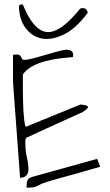

<svg xmlns="http://www.w3.org/2000/svg" viewBox="-20 -860 498 873"><path d="M39.1 -487.3V-610.4Q41 -611.3 47.9 -611.8Q54.7 -612.3 56.6 -612.3Q66.4 -612.3 70.3 -608.4Q74.2 -604.5 76.2 -600.1Q78.1 -595.7 80.6 -591.8Q83 -587.9 89.8 -587.9Q105.5 -587.9 129.4 -594.2Q153.3 -600.6 179.7 -608.4Q206.1 -616.2 231.9 -623.5Q257.8 -630.9 276.4 -633.8H284.2Q295.9 -633.8 304.2 -628.4Q312.5 -623 312.5 -610.4Q312.5 -609.4 312 -605.5Q311.5 -601.6 311.5 -600.6Q286.1 -598.6 253.9 -594.7Q221.7 -590.8 189 -582.5Q156.2 -574.2 128.4 -559.6Q100.6 -544.9 84 -521.5V-457Q84 -434.6 84.5 -408.2Q85 -381.8 86.4 -357.4Q87.9 -333 90.3 -313Q92.8 -293 96.7 -283.2L345.7 -384.8Q366.2 -382.8 373.5 -379.9Q380.9 -377 379.9 -372.1Q378.9 -367.2 371.6 -361.8Q364.3 -356.4 356.4 -350.6Q342.8 -344.7 307.6 -328.6Q272.5 -312.5 232.4 -294.4Q192.4 -276.4 157.2 -260.3Q122.1 -244.1 108.4 -237.3Q100.6 -236.3 98.1 -231.4Q95.7 -226.6 95.2 -220.7Q94.7 -214.8 95.2 -208.5Q95.7 -202.1 95.7 -199.2Q95.7 -170.9 102.5 -143.6Q109.4 -116.2 109.4 -86.9Q109.4 -74.2 100.6 -63Q91.8 -51.8 71.3 -51.8ZM435.5 -101.6Q426.8 -99.6 408.7 -94.2Q390.6 -88.9 366.7 -82Q342.8 -75.2 316.9 -67.9Q291 -60.5 267.6 -54.2Q244.1 -47.9 225.1 -42.5Q206.1 -37.1 197.3 -34.2Q174.8 -27.3 164.6 -22Q154.3 -16.6 147 -13.2Q139.6 -9.8 130.4 -8.3Q121.1 -6.8 100.6 -6.8Q100.6 -30.3 105 -40.5Q109.4 -50.8 129.9 -56.6L421.9 -137.7ZM66.4 -834Q70.3 -839.8 80.1 -839.8Q84 -839.8 84 -838.9Q106.4 -784.2 129.4 -755.4Q152.3 -726.6 175.8 -718.3Q199.2 -710 222.2 -717.8Q245.1 -725.6 266.6 -741.7Q288.1 -757.8 307.1 -778.3Q326.2 -798.8 341.8 -817.4Q345.7 -821.3 348.1 -822.3Q350.6 -823.2 354.5 -823.2Q367.2 -823.2 373 -815.9Q378.9 -808.6 378.9 -801.8Q324.2 -728.5 268.1 -702.1Q211.9 -675.8 167.5 -685.5Q123 -695.3 94.7 -734.9Q66.4 -774.4 66.4 -834Z"/></svg>

Font: Waiting for the Sunrise
Style: Regular
Weight: 300
Version: Version 1.001 2001